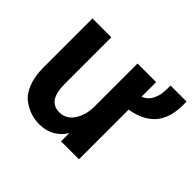

<svg xmlns="http://www.w3.org/2000/svg" viewBox="-147 -805 1012 1012"><g transform="rotate(45 358.5 -299.0)"><path d="M56.6 -210.9V-575.2H197.3V-226.6Q197.3 -101.6 282.2 -101.6Q334 -101.6 363.3 -147Q392.6 -192.4 392.6 -254.9V-575.2H531.2V0H397.5V-59.6H395.5Q379.9 -29.3 342.3 -5.9Q304.7 17.6 252 17.6Q218.8 17.6 188 7.8Q157.2 -2 126 -24.9Q94.7 -47.9 75.7 -95.7Q56.6 -143.6 56.6 -210.9ZM472.7 -364.3V-453.1Q514.6 -457 541 -470.7Q567.4 -484.4 579.6 -508.8Q591.8 -533.2 595.2 -556.6Q598.6 -580.1 597.7 -616.2H716.8Q723.6 -490.2 661.6 -429.7Q599.6 -369.1 472.7 -364.3Z"/></g></svg>

Font: Gothic A1 ExtraBold
Style: Regular
Weight: 800
Designer: HanYang I&C Co.,Ltd.
Foundry: HanYang I&C Co.,Ltd.
Version: Version 2.50